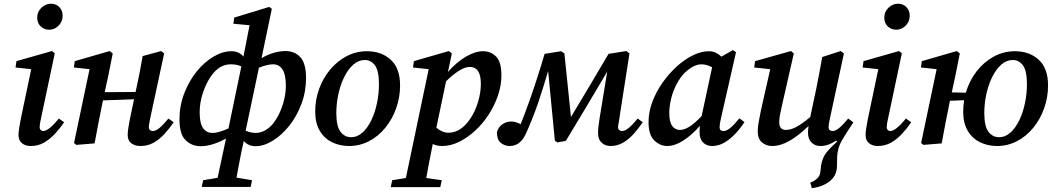

<svg xmlns="http://www.w3.org/2000/svg" viewBox="-20 -767 5633 1027"><path d="M79 -45Q79 -60 82.5 -82Q86 -104 91 -130L147 -397L63 -406L68 -440L258 -494L273 -482L200 -137Q192 -103 192 -87Q192 -77 198 -71.5Q204 -66 211 -66Q240 -66 295 -133L323 -113Q302 -82 275 -52.5Q248 -23 216 -4.5Q184 14 144 14Q116 14 97.5 -1Q79 -16 79 -45ZM243 -608Q217 -608 198 -625.5Q179 -643 179 -673Q179 -704 201.5 -725.5Q224 -747 252 -747Q280 -747 297.5 -729Q315 -711 315 -682Q315 -652 293.5 -630Q272 -608 243 -608Z M732 14Q701 14 682 -1Q663 -16 663 -45Q663 -60 666 -79.5Q669 -99 674 -126L697 -236L531 -230L527 -212Q516 -159 506 -106.5Q496 -54 486 0L388 8L376 -2L459 -397L375 -406L380 -440L567 -494L583 -481L558 -356L540 -274L705 -275L710 -297Q719 -339 727.5 -381.5Q736 -424 743 -467L842 -494L858 -481L784 -137Q781 -121 778.5 -108Q776 -95 776 -87Q776 -77 782 -71.5Q788 -66 796 -66Q813 -66 833 -82.5Q853 -99 881 -133L909 -113Q888 -82 861.5 -52.5Q835 -23 803 -4.5Q771 14 732 14Z M1053 15Q1006 15 973 -17Q940 -49 940 -128Q940 -202 965.5 -268Q991 -334 1032 -384.5Q1073 -435 1122 -464Q1171 -493 1218 -493Q1259 -493 1282 -464L1315 -632L1228 -640L1233 -673L1420 -730L1434 -720L1379 -456Q1411 -475 1444.5 -484.5Q1478 -494 1506 -494Q1557 -494 1587 -460.5Q1617 -427 1617 -350Q1617 -276 1592 -210Q1567 -144 1526.5 -93.5Q1486 -43 1438.5 -14Q1391 15 1347 15Q1308 15 1284 -13Q1272 39 1263 87Q1254 135 1245 183L1328 197L1321 233H1059L1067 197L1144 184L1189 -26Q1155 -7 1120 4Q1085 15 1053 15ZM1048 -166Q1048 -108 1066 -82Q1084 -56 1117 -56Q1135 -56 1157.5 -63Q1180 -70 1202 -80L1271 -412Q1258 -418 1244 -420.5Q1230 -423 1214 -423Q1153 -423 1109 -360Q1083 -323 1065.5 -271Q1048 -219 1048 -166ZM1441 -423Q1425 -423 1405 -418Q1385 -413 1365 -405L1294 -68Q1320 -56 1349 -56Q1378 -56 1407 -75Q1436 -94 1458 -131Q1480 -166 1494.5 -214Q1509 -262 1509 -308Q1509 -368 1491 -395.5Q1473 -423 1441 -423Z M1847 14Q1797 14 1755.5 -6.5Q1714 -27 1690 -68Q1666 -109 1666 -170Q1666 -235 1687.5 -293Q1709 -351 1747 -396Q1785 -441 1835 -467Q1885 -493 1943 -493Q2020 -493 2070 -447.5Q2120 -402 2120 -310Q2120 -246 2099 -187.5Q2078 -129 2041 -83.5Q2004 -38 1954 -12Q1904 14 1847 14ZM1858 -33Q1891 -33 1918.5 -57.5Q1946 -82 1966 -123.5Q1986 -165 1996.5 -215.5Q2007 -266 2007 -317Q2007 -388 1986 -417Q1965 -446 1931 -446Q1898 -446 1870.5 -422Q1843 -398 1822.5 -357.5Q1802 -317 1790.5 -266Q1779 -215 1779 -162Q1779 -91 1801.5 -62Q1824 -33 1858 -33Z M2070 234 2078 197 2151 185 2273 -397 2189 -406 2194 -440 2381 -494 2397 -481 2376 -382Q2420 -433 2470.5 -463Q2521 -493 2564 -493Q2605 -493 2633.5 -464.5Q2662 -436 2662 -363Q2662 -310 2643.5 -256Q2625 -202 2593.5 -153.5Q2562 -105 2521 -67.5Q2480 -30 2435 -8Q2390 14 2345 14Q2332 14 2319 11.5Q2306 9 2295 3Q2283 60 2275 103.5Q2267 147 2260 185L2343 197L2335 234ZM2493 -409Q2467 -409 2434 -388Q2401 -367 2366 -332L2314 -84Q2346 -57 2379 -57Q2444 -57 2494 -130Q2520 -167 2536 -218.5Q2552 -270 2552 -318Q2552 -365 2537 -387Q2522 -409 2493 -409Z M2707 14Q2679 14 2658.5 -3Q2638 -20 2638 -60Q2646 -88 2667.5 -102.5Q2689 -117 2714 -117Q2737 -117 2765 -103Q2776 -130 2788 -162Q2800 -194 2815 -236Q2860 -365 2893 -479L2982 -493L2999 -481L3034 -141Q3085 -225 3135 -309.5Q3185 -394 3235 -479L3331 -494L3347 -481L3294 -141Q3292 -123 3289 -109.5Q3286 -96 3286 -87Q3286 -77 3292.5 -71.5Q3299 -66 3306 -66Q3323 -66 3343 -82.5Q3363 -99 3391 -133L3418 -113Q3397 -82 3371 -52.5Q3345 -23 3314 -4.5Q3283 14 3245 14Q3217 14 3198 -4Q3179 -22 3179 -53Q3179 -72 3181 -89.5Q3183 -107 3187 -133L3228 -384Q3173 -291 3118 -198.5Q3063 -106 3007 -14L2962 -5L2948 -14L2912 -387Q2900 -347 2887 -305Q2874 -263 2860 -221Q2843 -172 2825 -127Q2807 -82 2792 -50Q2776 -16 2754.5 -1Q2733 14 2707 14Z M3560 -161Q3560 -115 3575.5 -93.5Q3591 -72 3617 -72Q3640 -72 3668 -89.5Q3696 -107 3733 -146L3789 -407Q3776 -414 3761.5 -418.5Q3747 -423 3732 -423Q3690 -423 3642 -377Q3619 -354 3600 -318.5Q3581 -283 3570.5 -242Q3560 -201 3560 -161ZM3789 14Q3760 14 3741 -4.5Q3722 -23 3722 -60Q3722 -69 3722.5 -77.5Q3723 -86 3724 -94Q3682 -46 3636 -16Q3590 14 3549 14Q3511 14 3480 -15.5Q3449 -45 3449 -114Q3449 -167 3469 -221Q3489 -275 3523 -323.5Q3557 -372 3599 -410.5Q3641 -449 3686 -471Q3731 -493 3772 -493Q3792 -493 3808 -485.5Q3824 -478 3839 -464L3900 -499L3917 -488L3837 -137Q3829 -103 3829 -87Q3829 -66 3850 -66Q3867 -66 3888.5 -84.5Q3910 -103 3935 -134L3962 -114Q3943 -84 3916 -54.5Q3889 -25 3857 -5.5Q3825 14 3789 14Z M4367 14Q4340 14 4321 -4.5Q4302 -23 4302 -57Q4302 -72 4305 -93Q4252 -42 4203.5 -14Q4155 14 4110 14Q4079 14 4056 -5Q4033 -24 4033 -65Q4033 -89 4039 -118.5Q4045 -148 4050 -176L4100 -397L4014 -406L4019 -440L4211 -494L4226 -481L4161 -195Q4155 -170 4151.5 -149.5Q4148 -129 4148 -113Q4148 -72 4184 -72Q4210 -72 4240.5 -88.5Q4271 -105 4314 -141L4346 -292Q4354 -334 4362.5 -376.5Q4371 -419 4378 -462L4477 -494L4494 -481L4420 -137Q4412 -103 4412 -87Q4412 -77 4418 -71.5Q4424 -66 4432 -66Q4449 -66 4469 -82.5Q4489 -99 4517 -133L4544 -113H4545Q4508 -58 4484 -17Q4460 24 4458 69L4457 122Q4456 171 4420 201Q4384 231 4323 240L4314 210Q4337 201 4351.5 187Q4366 173 4368 153L4372 117Q4376 95 4384 76.5Q4392 58 4409.5 38Q4427 18 4458 -10L4453 -15Q4434 -2 4412.5 6Q4391 14 4367 14Z M4610 -45Q4610 -60 4613.5 -82Q4617 -104 4622 -130L4678 -397L4594 -406L4599 -440L4789 -494L4804 -482L4731 -137Q4723 -103 4723 -87Q4723 -77 4729 -71.5Q4735 -66 4742 -66Q4771 -66 4826 -133L4854 -113Q4833 -82 4806 -52.5Q4779 -23 4747 -4.5Q4715 14 4675 14Q4647 14 4628.5 -1Q4610 -16 4610 -45ZM4774 -608Q4748 -608 4729 -625.5Q4710 -643 4710 -673Q4710 -704 4732.5 -725.5Q4755 -747 4783 -747Q4811 -747 4828.5 -729Q4846 -711 4846 -682Q4846 -652 4824.5 -630Q4803 -608 4774 -608Z M4907 -2 4990 -397 4906 -406 4911 -440 5098 -494 5114 -481 5089 -356 5071 -273 5146 -271Q5165 -335 5203.5 -385Q5242 -435 5295 -464Q5348 -493 5409 -493Q5486 -493 5536 -447.5Q5586 -402 5586 -310Q5586 -246 5565 -187.5Q5544 -129 5507 -83.5Q5470 -38 5420 -12Q5370 14 5313 14Q5263 14 5221.5 -6.5Q5180 -27 5156 -68Q5132 -109 5132 -170Q5132 -186 5133.5 -201Q5135 -216 5137 -231L5061 -228L5058 -212Q5047 -159 5037 -106.5Q5027 -54 5017 0L4919 8ZM5324 -33Q5357 -33 5384.5 -57.5Q5412 -82 5432 -123.5Q5452 -165 5462.5 -215.5Q5473 -266 5473 -317Q5473 -388 5452 -417Q5431 -446 5397 -446Q5364 -446 5336.5 -422Q5309 -398 5288.5 -357.5Q5268 -317 5256.5 -266Q5245 -215 5245 -162Q5245 -91 5267.5 -62Q5290 -33 5324 -33Z"/></svg>

Font: Source Serif Pro SemiBold
Style: Italic
Weight: 600
Italic angle: -12°
Designer: Frank Grießhammer
Foundry: Adobe Systems Incorporated
Version: Version 3.001;hotconv 1.0.111;makeotfexe 2.5.65597